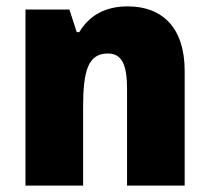

<svg xmlns="http://www.w3.org/2000/svg" viewBox="-20 -583 658 603"><path d="M381 -563C310 -563 260 -534 229 -482H221L198 -553H60V0H241V-246C241 -362 257 -415 319 -415C364 -415 379 -377 379 -304V0H560V-360C560 -497 489 -563 381 -563Z"/></svg>

Font: Noto Sans Telugu SemiCondensed Black
Style: Regular
Weight: 900
Width: 4
Designer: Jelle Bosma - Monotype Design Team
Foundry: Monotype Imaging Inc.
Version: Version 2.005